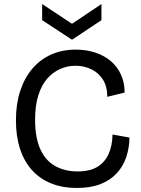

<svg xmlns="http://www.w3.org/2000/svg" viewBox="-20 -919 700 952"><path d="M361 13Q290 13 234 -9.5Q178 -32 139 -75Q100 -118 79.5 -180.5Q59 -243 59 -322Q59 -403 80 -467.5Q101 -532 140 -578Q179 -624 233.5 -648.5Q288 -673 356 -673Q409 -673 453.5 -658Q498 -643 530 -615.5Q562 -588 580 -548.5Q598 -509 598 -460L512 -439Q512 -490 490.5 -524Q469 -558 433 -575.5Q397 -593 354 -593Q315 -593 278.5 -577Q242 -561 214 -529Q186 -497 170 -446.5Q154 -396 154 -326Q154 -236 180 -179Q206 -122 254 -95.5Q302 -69 365 -69Q425 -69 462.5 -91.5Q500 -114 518.5 -155.5Q537 -197 538 -252L622 -237Q621 -185 606 -140Q591 -95 559.5 -60.5Q528 -26 479 -6.5Q430 13 361 13ZM189 -899 337 -801 483 -899V-819L337 -722L189 -819Z"/></svg>

Font: Bricolage Grotesque 24pt
Style: Regular
Weight: 400
Designer: Mathieu Triay
Foundry: Atelier Triay
Version: Version 1.001;gftools[0.9.33.dev8+g029e19f]